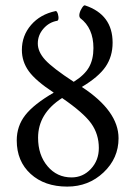

<svg xmlns="http://www.w3.org/2000/svg" viewBox="-20 -678 515 711"><path d="M229 13Q145 13 93.5 -34Q42 -81 42 -158Q42 -211 73.5 -251.5Q105 -292 179 -335Q112 -379 86.5 -414.5Q61 -450 61 -493Q61 -546 95 -585.5Q129 -625 186 -637Q188 -638 190.5 -634.5Q193 -631 194.5 -626Q196 -621 196.5 -615.5Q197 -610 196 -606Q195 -602 192 -601Q162 -596 141 -572Q120 -548 120 -517Q120 -486 147.5 -456Q175 -426 253 -375Q293 -400 309.5 -429Q326 -458 326 -500Q326 -574 277 -611Q272 -617 274.5 -628Q277 -639 284 -649.5Q291 -660 295 -658Q397 -624 397 -520Q397 -469 371 -431Q345 -393 283 -356Q419 -267 419 -166Q419 -92 363.5 -39.5Q308 13 229 13ZM121 -168Q121 -104 156 -62.5Q191 -21 245 -21Q287 -21 316.5 -52.5Q346 -84 346 -130Q346 -181 318 -220.5Q290 -260 210 -315Q121 -258 121 -168Z"/></svg>

Font: Junicode Cond Light
Style: Regular
Weight: 300
Width: 3
Designer: Peter S. Baker
Version: Version 2.201